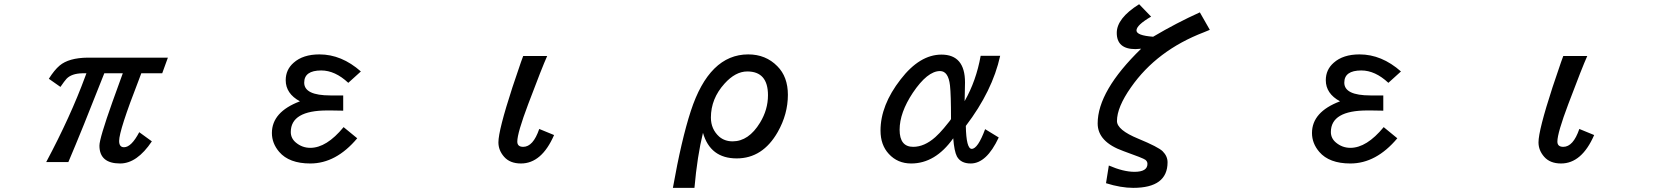

<svg xmlns="http://www.w3.org/2000/svg" viewBox="-20 -783 8040 923"><path d="M659.2 -430.7Q654.3 -418 647.5 -399.4Q552.7 -156.2 552.7 -105.5Q552.7 -75.2 576.2 -75.2Q611.3 -75.2 649.4 -147.5L710 -103.5Q638.7 2.9 557.6 2.9Q458 2.9 458 -83Q458 -117.2 520.5 -293Q547.9 -369.1 566.4 -419.9L570.3 -430.7H481.4L473.6 -411.1Q376 -162.1 308.6 -3.9H202.1Q319.3 -223.6 389.6 -415L395.5 -430.7H376Q324.2 -429.7 299.8 -404.3Q290 -393.6 270.5 -365.2L214.8 -404.3Q241.2 -446.3 266.6 -467.8Q310.5 -504.9 401.4 -505.9H787.1L759.8 -430.7Z M1714.8 -439.5 1654.3 -384.8Q1590.8 -444.3 1524.4 -444.3Q1442.4 -444.3 1442.4 -385.7Q1442.4 -324.2 1568.4 -324.2H1583H1602.5H1629.9V-251Q1601.6 -251 1570.3 -252Q1561.5 -252 1553.7 -252Q1377.9 -252 1377.9 -148.4Q1377.9 -118.2 1402.3 -97.7Q1432.6 -72.3 1471.7 -72.3Q1549.8 -72.3 1631.8 -171.9L1697.3 -118.2Q1595.7 2.9 1471.7 2.9Q1370.1 2.9 1322.3 -52.7Q1287.1 -93.8 1287.1 -143.6Q1287.1 -245.1 1421.9 -295.9Q1353.5 -333 1353.5 -397.5Q1353.5 -448.2 1391.6 -481.4Q1436.5 -521.5 1515.6 -521.5Q1622.1 -521.5 1714.8 -439.5Z M2643.6 -133.8Q2584 2.9 2484.4 2.9Q2431.6 2.9 2403.3 -29.3Q2376 -60.5 2376 -98.6Q2376 -156.2 2443.4 -363.3L2484.4 -484.4L2495.1 -513.7H2610.4Q2586.9 -461.9 2519.5 -283.2Q2466.8 -143.6 2466.8 -102.5Q2466.8 -77.1 2495.1 -77.1Q2543 -77.1 2572.3 -163.1Z M3214.8 120.1Q3255.9 -111.3 3300.8 -249Q3389.6 -521.5 3577.1 -521.5Q3661.1 -521.5 3716.8 -464.8Q3767.6 -414.1 3767.6 -327.1Q3767.6 -234.4 3718.8 -148.4Q3646.5 -21.5 3521.5 -21.5Q3394.5 -21.5 3359.4 -144.5Q3332 -33.2 3318.4 120.1ZM3572.3 -439.5Q3515.6 -439.5 3462.9 -380.9Q3397.5 -308.6 3397.5 -217.8Q3397.5 -162.1 3437.5 -126Q3463.9 -103.5 3502 -103.5Q3579.1 -103.5 3633.8 -193.4Q3671.9 -255.9 3671.9 -325.2Q3671.9 -439.5 3572.3 -439.5Z M4781.2 -122.1Q4722.7 2.9 4646.5 2.9Q4598.6 2.9 4580.1 -31.2Q4567.4 -55.7 4562.5 -118.2Q4476.6 2.9 4360.4 2.9Q4294.9 2.9 4252.9 -43Q4212.9 -85.9 4212.9 -155.3Q4212.9 -277.3 4309.6 -401.4Q4401.4 -520.5 4505.9 -520.5Q4619.1 -520.5 4619.1 -386.7Q4619.1 -375 4618.2 -339.8Q4617.2 -325.2 4617.2 -296.9Q4672.9 -394.5 4694.3 -514.6H4788.1Q4751 -345.7 4623 -177.7Q4625 -67.4 4651.4 -67.4Q4680.7 -67.4 4715.8 -162.1ZM4551.8 -210.9Q4551.8 -328.1 4546.9 -372.1Q4539.1 -441.4 4499 -441.4Q4438.5 -441.4 4368.2 -336.9Q4304.7 -241.2 4304.7 -159.2Q4304.7 -77.1 4370.1 -77.1Q4423.8 -77.1 4476.6 -124Q4497.1 -142.6 4517.6 -167Q4551.8 -208 4551.8 -210.9Z M5310.5 12.7Q5380.9 43 5433.6 43Q5496.1 43 5496.1 4.9Q5496.1 -6.8 5486.3 -14.6Q5476.6 -22.5 5380.9 -56.6Q5256.8 -100.6 5256.8 -189.5Q5256.8 -345.7 5465.8 -548.8Q5448.2 -546.9 5438.5 -546.9Q5348.6 -546.9 5348.6 -625Q5348.6 -695.3 5456.1 -762.7L5513.7 -703.1Q5443.4 -662.1 5443.4 -636.7Q5443.4 -612.3 5523.4 -606.4Q5635.7 -672.9 5748 -723.6L5795.9 -639.6Q5787.1 -635.7 5767.6 -627.9Q5541 -541 5417 -363.3Q5349.6 -267.6 5349.6 -201.2Q5349.6 -158.2 5452.1 -116.2Q5548.8 -76.2 5569.3 -55.7Q5592.8 -32.2 5592.8 -2.9Q5592.8 120.1 5427.7 120.1Q5368.2 120.1 5296.9 97.7Z M6714.8 -439.5 6654.3 -384.8Q6590.8 -444.3 6524.4 -444.3Q6442.4 -444.3 6442.4 -385.7Q6442.4 -324.2 6568.4 -324.2H6583H6602.5H6629.9V-251Q6601.6 -251 6570.3 -252Q6561.5 -252 6553.7 -252Q6377.9 -252 6377.9 -148.4Q6377.9 -118.2 6402.3 -97.7Q6432.6 -72.3 6471.7 -72.3Q6549.8 -72.3 6631.8 -171.9L6697.3 -118.2Q6595.7 2.9 6471.7 2.9Q6370.1 2.9 6322.3 -52.7Q6287.1 -93.8 6287.1 -143.6Q6287.1 -245.1 6421.9 -295.9Q6353.5 -333 6353.5 -397.5Q6353.5 -448.2 6391.6 -481.4Q6436.5 -521.5 6515.6 -521.5Q6622.1 -521.5 6714.8 -439.5Z M7643.6 -133.8Q7584 2.9 7484.4 2.9Q7431.6 2.9 7403.3 -29.3Q7376 -60.5 7376 -98.6Q7376 -156.2 7443.4 -363.3L7484.4 -484.4L7495.1 -513.7H7610.4Q7586.9 -461.9 7519.5 -283.2Q7466.8 -143.6 7466.8 -102.5Q7466.8 -77.1 7495.1 -77.1Q7543 -77.1 7572.3 -163.1Z"/></svg>

Font: MotoyaLCedar
Style: W3 mono
Weight: 400
Version: Version 1.01